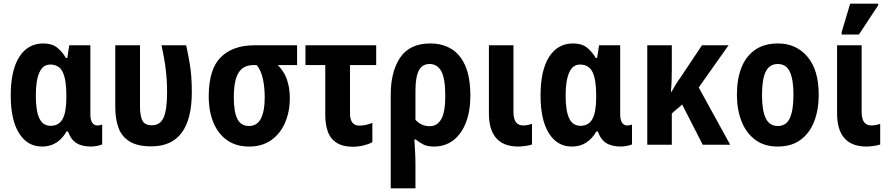

<svg xmlns="http://www.w3.org/2000/svg" viewBox="-20 -796 4883 1056"><path d="M211 10Q131 10 85 -63Q39 -136 39 -271Q39 -409 86 -483Q133 -557 218 -557Q266 -557 294 -534.5Q322 -512 343 -477H350L361 -547H477V-168Q477 -136 487.5 -121Q498 -106 514 -106Q530 -106 542 -111V-2Q536 2 515.5 6Q495 10 482 10Q431 10 400.5 -9Q370 -28 354 -73H346Q324 -34 290.5 -12Q257 10 211 10ZM259 -104Q303 -104 324 -141Q345 -178 345 -261V-272Q345 -358 325 -399.5Q305 -441 256 -441Q216 -441 196.5 -397Q177 -353 177 -270Q177 -186 196.5 -145Q216 -104 259 -104Z M812 9Q737 9 693.5 -17.5Q650 -44 632 -92.5Q614 -141 614 -208V-547H750V-210Q750 -161 762.5 -134Q775 -107 816 -107Q861 -107 880 -149.5Q899 -192 899 -290Q899 -353 891.5 -415Q884 -477 868 -547H1004Q1015 -496 1022 -455.5Q1029 -415 1032 -375.5Q1035 -336 1035 -290Q1035 9 812 9Z M1350 10Q1279 10 1229.5 -24.5Q1180 -59 1154 -121.5Q1128 -184 1128 -266Q1128 -415 1194 -481Q1260 -547 1380 -547H1614V-438H1508Q1543 -403 1558.5 -357.5Q1574 -312 1574 -257Q1574 -182 1548 -121.5Q1522 -61 1472 -25.5Q1422 10 1350 10ZM1349 -103Q1394 -103 1415 -144Q1436 -185 1436 -260Q1436 -312 1426.5 -359.5Q1417 -407 1392 -438H1374Q1318 -438 1292 -396Q1266 -354 1266 -260Q1266 -181 1285.5 -142Q1305 -103 1349 -103Z M1919 11Q1846 11 1807.5 -30.5Q1769 -72 1769 -169V-438H1660V-547H2049V-438H1905V-173Q1905 -105 1957 -105Q1974 -105 1992 -109Q2010 -113 2028 -120V-14Q2008 -3 1979.5 4Q1951 11 1919 11Z M2129 240V-274Q2129 -403 2181.5 -480Q2234 -557 2347 -557Q2412 -557 2461.5 -527.5Q2511 -498 2539 -434.5Q2567 -371 2567 -268Q2567 -186 2543 -123Q2519 -60 2474 -25Q2429 10 2366 10Q2332 10 2309.5 -1Q2287 -12 2266 -29H2259Q2261 4 2263 39.5Q2265 75 2265 104V240ZM2344 -102Q2385 -102 2407 -141Q2429 -180 2429 -268Q2429 -365 2407 -404.5Q2385 -444 2343 -444Q2302 -444 2283.5 -408Q2265 -372 2265 -296V-137Q2297 -102 2344 -102Z M2828 10Q2748 9 2708.5 -37Q2669 -83 2669 -171V-547H2804V-183Q2804 -141 2818 -123.5Q2832 -106 2857 -106Q2881 -106 2906 -115V-1Q2889 4 2868.5 7Q2848 10 2828 10Z M3125 10Q3045 10 2999 -63Q2953 -136 2953 -271Q2953 -409 3000 -483Q3047 -557 3132 -557Q3180 -557 3208 -534.5Q3236 -512 3257 -477H3264L3275 -547H3391V-168Q3391 -136 3401.5 -121Q3412 -106 3428 -106Q3444 -106 3456 -111V-2Q3450 2 3429.5 6Q3409 10 3396 10Q3345 10 3314.5 -9Q3284 -28 3268 -73H3260Q3238 -34 3204.5 -12Q3171 10 3125 10ZM3173 -104Q3217 -104 3238 -141Q3259 -178 3259 -261V-272Q3259 -358 3239 -399.5Q3219 -441 3170 -441Q3130 -441 3110.5 -397Q3091 -353 3091 -270Q3091 -186 3110.5 -145Q3130 -104 3173 -104Z M3987 -547 3823 -315 3996 0H3845L3732 -221L3675 -172V0H3540V-547H3675V-421Q3675 -388 3674 -355.5Q3673 -323 3670 -292H3674Q3685 -312 3696.5 -331Q3708 -350 3720 -366L3841 -547Z M4483 -275Q4483 -194 4458.5 -129.5Q4434 -65 4384 -27.5Q4334 10 4257 10Q4184 10 4134 -27Q4084 -64 4058.5 -128.5Q4033 -193 4033 -275Q4033 -360 4057.5 -423Q4082 -486 4132.5 -521.5Q4183 -557 4259 -557Q4359 -557 4421 -484Q4483 -411 4483 -275ZM4171 -273Q4171 -189 4191.5 -146Q4212 -103 4258 -103Q4304 -103 4324 -146Q4344 -189 4344 -275Q4344 -359 4324 -401.5Q4304 -444 4258 -444Q4212 -444 4191.5 -402Q4171 -360 4171 -273Z M4743 10Q4663 9 4623.5 -37Q4584 -83 4584 -171V-547H4719V-183Q4719 -141 4733 -123.5Q4747 -106 4772 -106Q4796 -106 4821 -115V-1Q4804 4 4783.5 7Q4763 10 4743 10ZM4609 -606V-619L4656 -776H4810V-767L4704 -606Z"/></svg>

Font: Noto Sans Condensed
Style: Bold
Weight: 700
Width: 3
Designer: Monotype Design Team
Foundry: Monotype Imaging Inc.
Version: Version 2.013; ttfautohint (v1.8.4.7-5d5b)